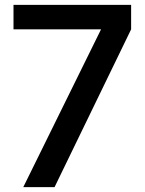

<svg xmlns="http://www.w3.org/2000/svg" viewBox="-20 -765 594 785"><path d="M75.2 0 393.1 -645H35.2V-745.1H516.1V-645L203.1 0Z"/></svg>

Font: Plus Jakarta Sans SemiBold
Style: Regular
Weight: 600
Designer: Gumpita Rahayu
Foundry: Tokotype
Version: Version 2.006